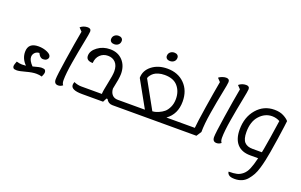

<svg xmlns="http://www.w3.org/2000/svg" viewBox="-129 -1427 3711 2371"><g transform="rotate(20 1726.5 -241.0)"><path d="M67 25Q35 25 24 15Q13 5 13 -13Q13 -30 32 -77Q74 -65 103 -65Q112 -65 132 -66.5Q152 -68 156 -68Q87 -137 87 -226Q87 -346 222 -346Q286 -346 339 -322Q392 -298 391 -264Q390 -244 372 -229Q354 -214 318 -216Q283 -220 258 -273Q222 -271 200 -248Q178 -225 178 -192Q178 -146 235 -87Q321 -111 347 -111Q381 -111 392.5 -100.5Q404 -90 404 -71Q404 -49 385 -9Q352 -19 311 -19Q258 -19 179 3Q100 25 67 25Z M611 25Q558 25 558 -36Q558 -86 592.5 -310.5Q627 -535 657 -697L616 -740Q657 -775 712 -775Q757 -775 757 -735Q757 -712 731 -583.5Q705 -455 679 -301Q653 -147 653 -61Q653 -15 671 2Q644 25 611 25Z M1087 -690Q1062 -690 1046.5 -703Q1031 -716 1031 -737Q1031 -768 1052.5 -787.5Q1074 -807 1107 -807Q1132 -807 1147.5 -794Q1163 -781 1163 -759Q1163 -728 1142 -709Q1121 -690 1087 -690ZM927 24Q779 24 779 -44Q779 -59 787 -83Q838 -61 886 -61H1156Q1156 -99 1180.5 -212Q1205 -325 1205 -374Q1205 -450 1167 -490Q1129 -530 1068 -530Q1006 -530 964.5 -489.5Q923 -449 919 -381Q832 -381 832 -446Q832 -511 902 -563Q972 -615 1066 -615Q1169 -615 1231.5 -548Q1294 -481 1294 -373Q1294 -316 1262 -170Q1264 -120 1291 -90Q1318 -60 1365 -60H1404Q1420 -60 1414 -18Q1406 25 1390 25H1326Q1270 25 1243 -27H1229L1203 24Z M1805 -730Q1780 -730 1764.5 -743Q1749 -756 1749 -777Q1749 -808 1770.5 -827.5Q1792 -847 1825 -847Q1850 -847 1865.5 -834Q1881 -821 1881 -799Q1881 -768 1860 -749Q1839 -730 1805 -730ZM1391 25Q1375 25 1381 -17Q1389 -60 1405 -60H1722L1528 -408Q1528 -504 1609 -568Q1690 -632 1812 -632Q1952 -632 2039 -544.5Q2126 -457 2126 -313Q2126 -147 2005 -60H2264Q2280 -60 2274 -18Q2266 25 2250 25ZM1815 -73Q1824 -73 1843.5 -76.5Q1863 -80 1898 -95Q1933 -110 1962.5 -134Q1992 -158 2014.5 -205.5Q2037 -253 2037 -314Q2037 -414 1980 -480.5Q1923 -547 1807 -547Q1762 -547 1726 -536Q1690 -525 1670 -510Q1650 -495 1636.5 -477.5Q1623 -460 1618.5 -449.5Q1614 -439 1614 -435Z M2251 25Q2235 25 2241 -17Q2249 -60 2265 -60H2378Q2384 -135 2416.5 -342.5Q2449 -550 2476 -697L2435 -740Q2452 -755 2480 -765Q2508 -775 2531 -775Q2576 -775 2576 -734Q2576 -710 2550 -584Q2524 -458 2498 -300.5Q2472 -143 2472 -40L2430 25Z M2693 25Q2640 25 2640 -36Q2640 -86 2674.5 -310.5Q2709 -535 2739 -697L2698 -740Q2739 -775 2794 -775Q2839 -775 2839 -735Q2839 -712 2813 -583.5Q2787 -455 2761 -301Q2735 -147 2735 -61Q2735 -15 2753 2Q2726 25 2693 25Z M3055 365Q3000 365 2977.5 346.5Q2955 328 2955 305Q3022 305 3062 295.5Q3102 286 3137.5 256Q3173 226 3196 171.5Q3219 117 3241 25H3136Q3024 25 2964.5 -41Q2905 -107 2905 -232Q2905 -394 2996.5 -500.5Q3088 -607 3228 -607Q3299 -607 3348 -581.5Q3397 -556 3420 -528Q3420 -520 3411 -454Q3402 -388 3387 -285Q3372 -182 3357 -97Q3345 -30 3335 17Q3325 64 3308 122.5Q3291 181 3269.5 220Q3248 259 3218 294.5Q3188 330 3147 347.5Q3106 365 3055 365ZM3136 -60H3259Q3263 -76 3269 -110Q3291 -229 3330 -496Q3282 -522 3228 -522Q3134 -522 3064 -445Q2994 -368 2994 -231Q2994 -137 3030 -98.5Q3066 -60 3136 -60Z"/></g></svg>

Font: Lemonada Light
Style: Regular
Weight: 300
Designer: Mohamed Gaber (Arabic), Eduardo Tunni (Latin)
Foundry: Kief Type Foundry
Version: Version 4.004